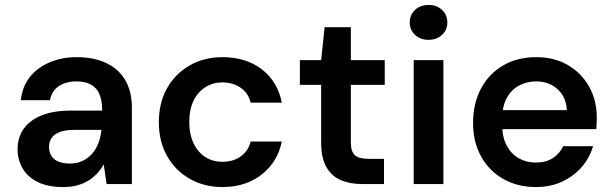

<svg xmlns="http://www.w3.org/2000/svg" viewBox="-20 -744 2475 776"><path d="M235 12Q173 12 132 -8.5Q91 -29 71 -64Q51 -99 51 -140Q51 -188 75.5 -223Q100 -258 148 -277.5Q196 -297 266 -297H393Q393 -337 382 -363Q371 -389 348 -402Q325 -415 289 -415Q247 -415 218 -396Q189 -377 182 -339H64Q70 -394 100.5 -432.5Q131 -471 180.5 -492Q230 -513 289 -513Q360 -513 410 -489Q460 -465 486.5 -419.5Q513 -374 513 -310V0H411L399 -80Q389 -61 373.5 -44Q358 -27 338 -14.5Q318 -2 292.5 5Q267 12 235 12ZM262 -83Q291 -83 313.5 -93.5Q336 -104 352.5 -123Q369 -142 378 -166.5Q387 -191 390 -218V-219H279Q243 -219 220.5 -210Q198 -201 188 -185.5Q178 -170 178 -150Q178 -129 188 -113.5Q198 -98 217 -90.5Q236 -83 262 -83Z M879 12Q805 12 746.5 -21.5Q688 -55 655 -114Q622 -173 622 -250Q622 -328 655 -387Q688 -446 746.5 -479.5Q805 -513 879 -513Q974 -513 1038 -464Q1102 -415 1119 -329H993Q984 -368 952.5 -389.5Q921 -411 878 -411Q841 -411 810.5 -392Q780 -373 762.5 -337.5Q745 -302 745 -251Q745 -213 755 -183Q765 -153 783.5 -132Q802 -111 826 -100.5Q850 -90 878 -90Q907 -90 930.5 -99.5Q954 -109 970.5 -127.5Q987 -146 993 -172H1119Q1102 -89 1037.5 -38.5Q973 12 879 12Z M1446 0Q1395 0 1357.5 -16Q1320 -32 1299 -69Q1278 -106 1278 -169V-401H1192V-501H1278L1292 -634H1398V-501H1535V-401H1398V-169Q1398 -131 1414.5 -116.5Q1431 -102 1470 -102H1532V0Z M1652 0V-501H1772V0ZM1712 -583Q1679 -583 1657.5 -603Q1636 -623 1636 -653Q1636 -684 1657.5 -704Q1679 -724 1712 -724Q1745 -724 1766.5 -704Q1788 -684 1788 -653Q1788 -623 1766.5 -603Q1745 -583 1712 -583Z M2146 12Q2072 12 2014.5 -20.5Q1957 -53 1924.5 -111.5Q1892 -170 1892 -247Q1892 -326 1924 -386Q1956 -446 2013.5 -479.5Q2071 -513 2147 -513Q2221 -513 2276 -480.5Q2331 -448 2361.5 -393Q2392 -338 2392 -269Q2392 -259 2391.5 -247Q2391 -235 2390 -222H1979V-299H2271Q2268 -353 2233 -384Q2198 -415 2147 -415Q2110 -415 2078.5 -398.5Q2047 -382 2028.5 -348.5Q2010 -315 2010 -265V-236Q2010 -189 2028 -155.5Q2046 -122 2076.5 -104.5Q2107 -87 2145 -87Q2187 -87 2214.5 -105Q2242 -123 2256 -153H2377Q2363 -106 2331 -69Q2299 -32 2252 -10Q2205 12 2146 12Z"/></svg>

Font: DM Sans 17pt SemiBold
Style: Regular
Weight: 600
Version: Version 4.004;gftools[0.9.30]